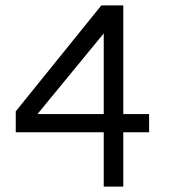

<svg xmlns="http://www.w3.org/2000/svg" viewBox="-20 -687 631 707"><path d="M434 -267V-667H353L38 -277V-200H362V0H434V-200H529V-267H434ZM118 -267 362 -564V-267H118Z"/></svg>

Font: Maven Pro
Style: Regular
Weight: 400
Designer: Joe Prince
Foundry: Joe Prince
Version: Version 1.003